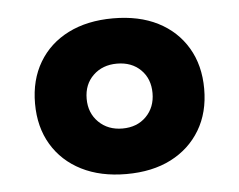

<svg xmlns="http://www.w3.org/2000/svg" viewBox="-37 -713 569 457"><g transform="rotate(-5 247.5 -484.0)"><path d="M248 -298Q186.4 -298 141 -321Q95.6 -344 70.6 -385.8Q45.6 -427.6 45.6 -484Q45.6 -540.4 70.6 -582.4Q95.6 -624.4 141 -647.2Q186.4 -670 248 -670Q310 -670 354.9 -647.2Q399.8 -624.4 424.8 -582.4Q449.8 -540.4 449.8 -484Q449.8 -427.6 424.8 -385.8Q399.8 -344 354.9 -321Q310 -298 248 -298ZM248 -406.8Q283 -406.8 304.7 -428.7Q326.4 -450.6 326.4 -484.6Q326.4 -519 304.7 -540.4Q283 -561.8 248 -561.8Q213.4 -561.8 191.2 -540.4Q169 -519 169 -484.6Q169 -450.6 191.2 -428.7Q213.4 -406.8 248 -406.8Z"/></g></svg>

Font: Work Sans
Style: Regular
Weight: 400
Designer: Wei Huang
Foundry: Wei Huang
Version: Version 2.006; ttfautohint (v1.8.1.43-b0c9)